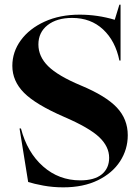

<svg xmlns="http://www.w3.org/2000/svg" viewBox="-20 -790 601 825"><path d="M101 -8 64 -238H70Q97 -135 165 -75Q233 -15 325 -15Q386 -15 417.5 -41Q449 -67 449 -112Q449 -160 406.5 -200.5Q364 -241 255 -288Q133 -341 83 -391.5Q33 -442 33 -507Q33 -567 69.5 -617Q106 -667 171.5 -697Q237 -727 322 -727Q399 -727 473 -705L493 -770H498V-530H493Q476 -614 423 -663.5Q370 -713 290 -713Q224 -713 184.5 -682Q145 -651 145 -599Q145 -547 187 -505.5Q229 -464 327 -423Q435 -378 482 -328Q529 -278 529 -209Q529 -148 496 -97Q463 -46 400.5 -15.5Q338 15 252 15Q207 15 166.5 7.5Q126 0 101 -8Z"/></svg>

Font: Nyght Serif Medium
Style: Regular
Weight: 500
Designer: Maksym Kobuzan
Version: Version 0.410